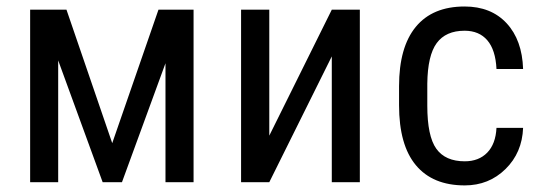

<svg xmlns="http://www.w3.org/2000/svg" viewBox="-20 -558 1657 588"><path d="M323.7 -119.6 465.3 -528.3H572.8V0H486.8V-364.3L353.5 0H294.4L158.2 -373V0H72.3V-528.3H183.6Z M996.1 -528.3H1082V0H996.1V-385.3L804.7 0H718.3V-528.3H804.7V-142.6Z M1403.3 -64Q1446.3 -64 1472.2 -90.6Q1498 -117.2 1500.5 -166.5H1582Q1579.1 -90.3 1528.1 -40.3Q1477.1 9.8 1403.3 9.8Q1305.2 9.8 1253.7 -52Q1202.1 -113.8 1202.1 -235.8V-293.9Q1202.1 -413.6 1253.4 -475.8Q1304.7 -538.1 1402.8 -538.1Q1483.9 -538.1 1531.5 -486.8Q1579.1 -435.5 1582 -346.7H1500.5Q1497.6 -405.3 1472.4 -434.6Q1447.3 -463.9 1402.8 -463.9Q1345.2 -463.9 1317.4 -426Q1289.6 -388.2 1288.6 -301.8V-234.4Q1288.6 -141.1 1316.2 -102.5Q1343.8 -64 1403.3 -64Z"/></svg>

Font: Roboto Condensed
Style: Regular
Weight: 400
Designer: Google
Version: Version 2.001047; 2015